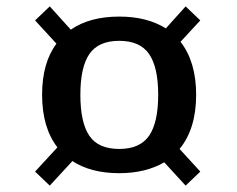

<svg xmlns="http://www.w3.org/2000/svg" viewBox="-20 -614 743 602"><path d="M207 -109 136 -32 90 -76 160 -152Q112 -214 112 -317Q112 -417 157 -477L90 -550L136 -594L202 -521Q261 -562 354 -562Q441 -562 500 -525L562 -594L608 -550L546 -483Q595 -420 595 -317Q595 -210 543 -147L608 -76L562 -32L495 -105Q436 -71 354 -71Q265 -71 207 -109ZM476 -317Q476 -403 447.5 -444.5Q419 -486 354 -486Q289 -486 260.5 -445Q232 -404 232 -317Q232 -230 260 -188.5Q288 -147 354 -147Q419 -147 447.5 -188.5Q476 -230 476 -317Z"/></svg>

Font: Andada Pro ExtraBold
Style: Regular
Weight: 800
Designer: Carolina Giovagnoli
Foundry: Huerta Tipografica
Version: Version 3.005; ttfautohint (v1.8.4)